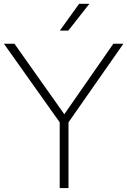

<svg xmlns="http://www.w3.org/2000/svg" viewBox="-30 -964 652 984"><path d="M276 0V-337L-10 -740H44L299.5 -378.5L551 -740H602.5L321 -337V0ZM276.5 -807 375.5 -944.5H428L320 -807Z"/></svg>

Font: Encode Sans Semi Expanded ExtraLight
Style: Regular
Weight: 200
Width: 6
Designer: Multiple Designers
Foundry: Impallari Type
Version: Version 3.000; ttfautohint (v1.8.3) -l 8 -r 50 -G 200 -x 14 